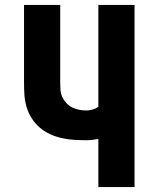

<svg xmlns="http://www.w3.org/2000/svg" viewBox="-20 -755 640 775"><path d="M377 0V-194Q365 -192 353 -190.5Q341 -189 329 -189Q304 -189 279 -190.5Q254 -192 229.5 -197.5Q205 -203 182 -213.5Q159 -224 140 -240.5Q121 -257 107.5 -278.5Q94 -300 87 -324Q80 -348 78.5 -373Q77 -398 77 -423V-735H223V-423Q223 -408 224 -393Q225 -378 231 -364.5Q237 -351 247.5 -339.5Q258 -328 271 -321.5Q284 -315 299 -312Q314 -309 329 -309Q342 -309 354.5 -313Q367 -317 377 -324V-735H523V0Z"/></svg>

Font: Iosevka Heavy Extended
Style: Regular
Weight: 900
Width: 7
Monospace: yes
Designer: Belleve Invis
Foundry: Belleve Invis
Version: Version 32.5.0; ttfautohint (v1.8.4)